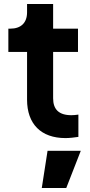

<svg xmlns="http://www.w3.org/2000/svg" viewBox="-20 -688 453 965"><path d="M309 6C329 6 355 3 374 0V-112C361 -110 348 -109 339 -109C275 -109 247 -139 247 -194V-427H372V-544H247V-668H116V-626C116 -573 85 -544 32 -544H22V-427H116V-187C116 -65 186 6 309 6ZM190 257H313L386 70H219Z"/></svg>

Font: Mluvka
Style: Bold
Weight: 700
Designer: Modified by Jiří Krblich, Original typeface by Gumpita Rahayu
Foundry: Gumpita Rahayu & Jiří Krblich
Version: Version 2.000;Glyphs 3.1.1 (3134)